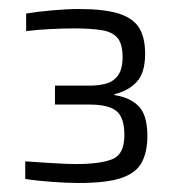

<svg xmlns="http://www.w3.org/2000/svg" viewBox="-20 -822 391 426"><path d="M154 -416Q129 -416 95 -418.5Q61 -421 36 -425V-464Q65 -462 97 -460Q129 -458 149 -458Q201 -458 228.5 -468.5Q256 -479 256 -522Q256 -561 238.5 -575.5Q221 -590 179 -590H102V-632H179Q199 -632 215.5 -636.5Q232 -641 242 -655Q252 -669 252 -695Q252 -724 241 -737.5Q230 -751 206 -755Q182 -759 143 -759Q121 -759 91.5 -757.5Q62 -756 38 -753V-792Q62 -796 95.5 -799Q129 -802 155 -802Q211 -802 243 -792Q275 -782 288.5 -760.5Q302 -739 302 -703Q302 -661 284 -641Q266 -621 234 -613V-611Q268 -606 287.5 -586.5Q307 -567 307 -520Q307 -486 295 -462.5Q283 -439 250.5 -427.5Q218 -416 154 -416Z"/></svg>

Font: Saira Thin Light
Style: Regular
Weight: 300
Version: Version 1.101